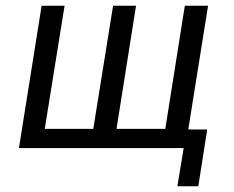

<svg xmlns="http://www.w3.org/2000/svg" viewBox="-20 -516 815 669"><path d="M598 133 620 0H46L125 -496H205L136 -67H305L374 -496H454L386 -67H556L624 -496H705L636 -65H702L671 133Z"/></svg>

Font: Nunito Sans 7pt Condensed
Style: Italic
Weight: 400
Width: 3
Italic angle: -9°
Designer: Vernon Adams
Foundry: Vernon Adams
Version: Version 3.101;gftools[0.9.27]